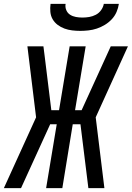

<svg xmlns="http://www.w3.org/2000/svg" viewBox="-37 -975 683 995"><path d="M-17 0 150 -367 105 -735H188L194 -688L229 -404H269L324 -735H407L352 -404H386L537 -735H626L459 -367L504 0H421L380 -331H340L286 0H202L257 -331H223L72 0ZM379 -815Q358 -815 337 -817.5Q316 -820 297 -827Q278 -834 262 -846Q246 -858 236 -875Q226 -892 224 -913Q222 -934 225 -955H303Q300 -938 306.5 -922.5Q313 -907 326.5 -898.5Q340 -890 356.5 -887Q373 -884 390 -884Q408 -884 425.5 -887Q443 -890 459.5 -898.5Q476 -907 487 -922.5Q498 -938 501 -955H579Q576 -934 567 -913Q558 -892 542 -875Q526 -858 506 -846Q486 -834 465 -827Q444 -820 422 -817.5Q400 -815 379 -815Z"/></svg>

Font: Iosevka SS04 Extended
Style: Italic
Weight: 400
Width: 7
Italic angle: -9°
Monospace: yes
Designer: Belleve Invis
Foundry: Belleve Invis
Version: Version 19.0.0; ttfautohint (v1.8.4)